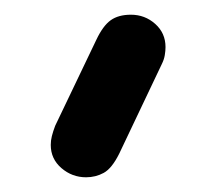

<svg xmlns="http://www.w3.org/2000/svg" viewBox="-20 -873 274 261"><path d="M97 -632Q78 -632 63.5 -644.5Q49 -657 49 -676Q49 -682 50.5 -688Q52 -694 55 -702L111 -819Q120 -838 130.5 -845.5Q141 -853 158 -853Q177 -853 191 -840.5Q205 -828 205 -809Q205 -804 204 -798Q203 -792 200 -786L142 -664Q132 -644 121 -638Q110 -632 97 -632Z"/></svg>

Font: Comfortaa SemiBold
Style: Regular
Weight: 600
Designer: Johan Aakerlund
Foundry: Johan Aakerlund
Version: Version 3.104; ttfautohint (v1.8.1.43-b0c9)